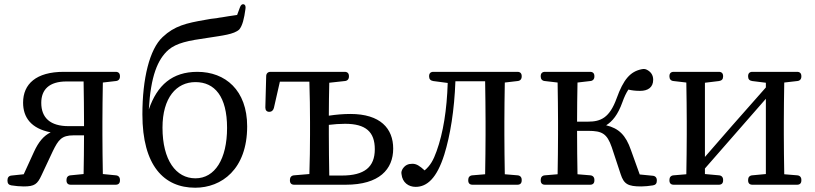

<svg xmlns="http://www.w3.org/2000/svg" viewBox="-20 -857 3812 898"><path d="M521 -521H278C149 -521 88 -464 88 -377C88 -308 125 -256 217 -238C184 -222 160 -193 139 -147L91 -42L34 -36C22 -35 15 -27 15 -15V-11C15 1 21 8 33 10C53 13 72 15 91 15C142 15 155 4 174 -37L227 -150C253 -203 268 -224 324 -224H373C373 -166 372 -93 371 -43L310 -37C298 -36 291 -28 291 -16V-13C291 0 298 7 311 7H521C534 7 541 0 541 -13V-16C541 -28 534 -36 522 -37L461 -43C460 -98 459 -177 459 -228V-287C459 -337 460 -415 461 -471L522 -478C534 -479 541 -487 541 -499V-501C541 -514 534 -521 521 -521ZM173 -376C173 -438 210 -476 291 -476H371C372 -420 373 -338 373 -287V-267H301C215 -267 173 -306 173 -376Z M893 21C1016 21 1136 -65 1136 -266C1136 -435 1034 -521 903 -521C786 -521 715 -459 676 -345C685 -501 717 -579 768 -624C806 -656 859 -667 952 -680C1021 -691 1074 -696 1099 -719C1114 -737 1122 -770 1128 -815C1130 -828 1127 -835 1120 -837C1113 -839 1106 -834 1102 -822L1089 -787C1078 -785 1063 -783 1048 -781C1038 -779 1029 -778 1018 -776C1010 -775 1002 -774 993 -772C975 -770 957 -768 939 -764C852 -749 796 -736 741 -684C679 -627 646 -488 646 -322C646 -82 747 21 893 21ZM740 -260C740 -400 805 -473 894 -473C984 -473 1042 -406 1042 -259C1042 -113 985 -23 894 -23C803 -23 740 -108 740 -260Z M1579 -36H1520C1519 -91 1518 -174 1518 -228V-273C1543 -276 1568 -278 1594 -278C1691 -278 1733 -240 1733 -159C1733 -76 1685 -36 1579 -36ZM1239 -334C1251 -334 1258 -341 1261 -352L1289 -475H1427C1429 -419 1430 -338 1430 -287V-228C1430 -177 1429 -98 1427 -43L1355 -37C1343 -36 1336 -28 1336 -16V-13C1336 0 1343 7 1356 7H1597C1754 7 1819 -65 1819 -162C1819 -256 1759 -324 1619 -324C1585 -324 1552 -321 1518 -316C1518 -364 1519 -425 1520 -470L1593 -478C1605 -479 1612 -487 1612 -499V-501C1612 -514 1605 -521 1592 -521H1245C1233 -521 1225 -513 1225 -501L1221 -354C1221 -341 1228 -334 1239 -334Z M1924 17C1977 17 2023 -23 2058 -134C2086 -224 2105 -342 2110 -477H2249C2250 -421 2251 -339 2251 -287V-228C2251 -176 2250 -98 2249 -42L2189 -37C2177 -36 2170 -28 2170 -16V-13C2170 0 2177 7 2190 7H2400C2413 7 2420 0 2420 -13V-16C2420 -28 2413 -36 2401 -37L2341 -42C2340 -98 2339 -177 2339 -228V-287C2339 -337 2340 -415 2341 -471L2401 -478C2413 -479 2420 -487 2420 -499V-501C2420 -514 2413 -521 2400 -521H2007C1994 -521 1987 -514 1987 -501V-499C1987 -487 1994 -480 2006 -478L2074 -469C2070 -343 2053 -236 2022 -150C2007 -108 1993 -83 1966 -60C1943 -81 1928 -91 1909 -91C1889 -91 1875 -85 1863 -67C1858 -58 1856 -51 1858 -42C1862 -3 1891 17 1924 17Z M2509 -16V-13C2509 0 2516 7 2529 7H2740C2753 7 2760 0 2760 -13V-16C2760 -28 2753 -36 2741 -37L2681 -42C2680 -97 2679 -173 2679 -245H2731C2796 -245 2819 -232 2841 -169L2883 -42C2898 4 2917 15 2979 15C2995 15 3015 13 3034 10C3046 8 3052 1 3052 -11V-14C3052 -26 3045 -34 3033 -35L2972 -41L2931 -155C2907 -225 2874 -257 2815 -271C2844 -289 2870 -320 2891 -379C2900 -404 2908 -421 2919 -438C2936 -434 2952 -432 2974 -432C3010 -432 3035 -448 3035 -484C3035 -507 3023 -522 3005 -531C2997 -535 2990 -535 2980 -533C2928 -522 2896 -486 2864 -397C2831 -306 2790 -288 2730 -288H2679C2679 -345 2680 -419 2681 -471L2741 -478C2753 -479 2760 -487 2760 -499V-501C2760 -514 2753 -521 2740 -521H2529C2516 -521 2509 -514 2509 -501V-499C2509 -487 2516 -479 2528 -478L2588 -471C2589 -415 2590 -337 2590 -287V-228C2590 -176 2589 -98 2588 -42L2528 -37C2516 -36 2509 -28 2509 -16Z M3111 -16V-13C3111 0 3118 7 3131 7H3342C3355 7 3362 0 3362 -13V-16C3362 -28 3355 -36 3343 -37L3277 -43V-69L3562 -395V-43L3498 -37C3486 -36 3479 -28 3479 -16V-13C3479 0 3486 7 3499 7H3708C3721 7 3728 0 3728 -13V-16C3728 -28 3721 -36 3709 -37L3648 -42C3647 -98 3646 -177 3646 -228V-287C3646 -337 3647 -415 3648 -471L3709 -478C3721 -479 3728 -487 3728 -499V-501C3728 -514 3721 -521 3708 -521H3499C3486 -521 3479 -514 3479 -501V-499C3479 -487 3485 -480 3498 -478L3562 -470V-448L3404 -269L3277 -123V-470L3343 -478C3356 -480 3362 -487 3362 -499V-501C3362 -514 3355 -521 3342 -521H3131C3118 -521 3111 -514 3111 -501V-499C3111 -487 3118 -479 3130 -478L3190 -471C3191 -415 3192 -337 3192 -287V-228C3192 -177 3191 -98 3190 -42L3130 -37C3118 -36 3111 -28 3111 -16Z"/></svg>

Font: 寒蝉锦书宋 Text
Style: Regular
Weight: 400
Designer: 寒蝉锦书宋{Warren} 思源宋体{Ryoko NISHIZUKA 西塚涼子 (kana & ideographs); Frank Grießhammer (Latin, Greek & Cyrillic); Wenlong ZHANG 
Foundry: Adobe & ChillType
Version: Version 2.000;Glyphs 3.1.1 (3135)